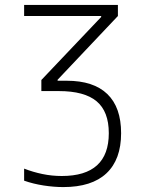

<svg xmlns="http://www.w3.org/2000/svg" viewBox="-20 -750 590 780"><path d="M237 10Q199 10 157 3.5Q115 -3 78 -16V-65Q114 -51 152.5 -43Q191 -35 231 -35Q422 -35 422 -209Q422 -297 372.5 -338.5Q323 -380 219 -380H148V-425L391 -681V-685H78V-730H459V-685L214 -426V-422H251Q360 -422 416 -368Q472 -314 472 -209Q472 -102 412.5 -46Q353 10 237 10Z"/></svg>

Font: M PLUS Code Latin SemiExpanded Light
Style: Regular
Weight: 300
Width: 6
Designer: Coji Morishita
Foundry: UNDERFOREST DESIGN
Version: Version 1.002; ttfautohint (v1.8.3)